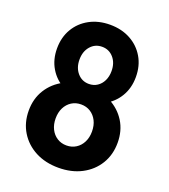

<svg xmlns="http://www.w3.org/2000/svg" viewBox="-135 -825 815 928"><g transform="rotate(20 272.5 -360.5)"><path d="M272.5 7.8Q205.4 7.8 153.9 -19.1Q102.5 -46.1 73.2 -93.8Q43.9 -141.5 43.9 -203.4Q43.9 -264.8 73.2 -311.8Q102.5 -358.8 153.9 -385.7Q205.4 -412.5 272.5 -412.5Q339.6 -412.5 391.2 -385.7Q442.8 -358.8 472 -311.8Q501.1 -264.8 501.1 -203.4Q501.1 -141.5 472 -93.8Q442.8 -46.1 391.2 -19.1Q339.6 7.8 272.5 7.8ZM272.5 -106.7Q299.8 -106.7 320.9 -120.2Q342.1 -133.6 354.1 -157.5Q366 -181.3 366 -212.1Q366 -243.2 354.1 -266.9Q342.1 -290.7 320.9 -304.2Q299.8 -317.6 272.5 -317.6Q245.2 -317.6 224.1 -304.2Q202.9 -290.7 190.9 -266.9Q179 -243.2 179 -212.1Q179 -181.3 190.9 -157.5Q202.9 -133.6 224.1 -120.2Q245.2 -106.7 272.5 -106.7ZM272.5 -339Q213.2 -339 167.3 -363.8Q121.4 -388.5 95.6 -432Q69.7 -475.5 69.7 -532.2Q69.7 -589.7 95.6 -633.6Q121.4 -677.5 167.3 -702.5Q213.2 -727.5 272.5 -727.5Q332.3 -727.5 377.9 -702.5Q423.6 -677.5 449.4 -633.6Q475.3 -589.7 475.3 -532.2Q475.3 -475.5 449.4 -432Q423.6 -388.5 377.9 -363.8Q332.3 -339 272.5 -339ZM272.5 -423.2Q296.7 -423.2 315.3 -435.5Q333.9 -447.8 344.4 -469.4Q354.9 -491 354.9 -518.7Q354.9 -560.7 331.7 -587.4Q308.5 -614.1 272.5 -614.1Q236.5 -614.1 213.3 -587.4Q190.1 -560.7 190.1 -519.1Q190.1 -477.1 213.3 -450.2Q236.5 -423.2 272.5 -423.2Z"/></g></svg>

Font: Reddit Sans Condensed
Style: Regular
Weight: 400
Designer: Stephen Hutchings
Foundry: Reddit
Version: Version 1.014